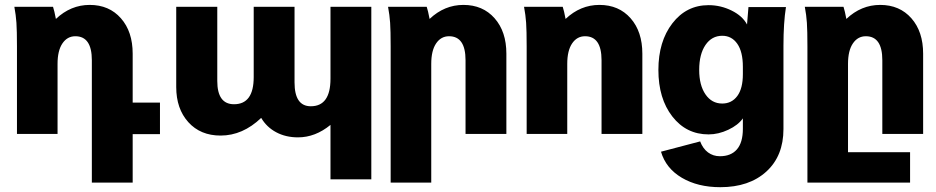

<svg xmlns="http://www.w3.org/2000/svg" viewBox="-20 -551 3852 790"><path d="M39.1 -522.9H198.2Q203.6 -506.8 210 -473.1Q271 -530.8 349.1 -530.8Q429.2 -530.8 477.5 -475.8Q525.9 -420.9 525.9 -330.1V-128.9H638.2V1H525.9V200.2H357.9V-303.2Q357.9 -401.9 290 -401.9Q256.8 -401.9 236.8 -372.3Q216.8 -342.8 216.8 -288.1V0H49.8V-359.9Q49.8 -425.3 47.6 -457.3Q45.4 -489.3 39.1 -522.9Z M1507.8 187H1339.8V-37.1Q1277.3 14.2 1206.1 14.2Q1155.8 14.2 1116.5 -6.8Q1077.1 -27.8 1054.7 -65.9Q978.5 6.8 887.7 6.8Q804.7 6.8 754.9 -48.3Q705.1 -103.5 705.1 -192.9V-522.9H874V-217.8Q874 -122.1 942.9 -122.1Q1023.9 -122.1 1023.9 -233.9V-522.9H1191.9V-211.9Q1191.9 -113.8 1258.8 -113.8Q1339.8 -113.8 1339.8 -227.1V-522.9H1507.8Z M1576.7 -522.9H1735.8Q1741.2 -506.8 1747.6 -473.1Q1808.6 -530.8 1886.7 -530.8Q1966.8 -530.8 2015.1 -475.8Q2063.5 -420.9 2063.5 -330.1V0H1895.5V-303.2Q1895.5 -401.9 1827.6 -401.9Q1794.4 -401.9 1774.4 -372.3Q1754.4 -342.8 1754.4 -288.1V200.2H1587.4V-359.9Q1587.4 -425.3 1585.2 -457.3Q1583 -489.3 1576.7 -522.9Z M2136.2 -522.9H2295.4Q2300.8 -506.8 2307.1 -473.1Q2368.2 -530.8 2446.3 -530.8Q2526.4 -530.8 2574.7 -475.8Q2623 -420.9 2623 -330.1V0H2455.1V-303.2Q2455.1 -401.9 2387.2 -401.9Q2354 -401.9 2334 -372.3Q2314 -342.8 2314 -288.1V0H2147V-359.9Q2147 -425.3 2144.8 -457.3Q2142.6 -489.3 2136.2 -522.9Z M3036.6 -21V-64Q3017.1 -36.1 2976.6 -17.1Q2936 2 2895.5 2Q2803.7 2 2746.3 -71.8Q2689 -145.5 2689 -263.2Q2689 -380.4 2746.6 -455.1Q2804.2 -529.8 2895.5 -529.8Q2945.3 -529.8 2990.2 -507.6Q3035.2 -485.4 3053.7 -450.2Q3059.6 -514.6 3059.6 -522H3213.9Q3203.6 -457.5 3203.6 -362.8V-20Q3203.6 90.8 3133.1 155Q3062.5 219.2 2943.8 219.2Q2851.1 219.2 2785.4 180.4Q2719.7 141.6 2699.7 73.2L2860.8 30.8Q2872.1 60.5 2893.3 76.2Q2914.6 91.8 2941.9 91.8Q2987.8 91.8 3012.2 63.5Q3036.6 35.2 3036.6 -21ZM2856.9 -263.2Q2856.9 -200.2 2882.8 -162.6Q2908.7 -125 2951.7 -125Q2990.7 -125 3013.7 -156Q3036.6 -187 3036.6 -246.1V-275.9Q3036.6 -337.9 3013.7 -370.8Q2990.7 -403.8 2951.7 -403.8Q2908.7 -403.8 2882.8 -366Q2856.9 -328.1 2856.9 -263.2Z M3302.2 200.2V-359.9Q3302.2 -425.3 3300 -457.3Q3297.9 -489.3 3291.5 -522.9H3450.7Q3456.1 -506.8 3462.4 -473.1Q3523.4 -530.8 3601.6 -530.8Q3681.6 -530.8 3730 -475.8Q3778.3 -420.9 3778.3 -330.1V0H3610.4V-303.2Q3610.4 -401.9 3542.5 -401.9Q3509.3 -401.9 3489.3 -372.3Q3469.2 -342.8 3469.2 -288.1V75.2H3724.6V200.2Z"/></svg>

Font: LT Superior Black
Style: Regular
Weight: 900
Designer: Daniel Lyons
Foundry: LyonsType
Version: Version 2.005